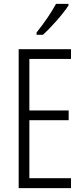

<svg xmlns="http://www.w3.org/2000/svg" viewBox="-20 -967 432 987"><path d="M332 -939V-947H268C241 -898 210 -853 168 -800V-788H201C241 -825 303 -893 332 -939ZM345 0V-51H131V-349H333V-399H131V-664H345V-714H76V0Z"/></svg>

Font: Noto Sans Devanagari ExtraCondensed Light
Style: Regular
Weight: 300
Width: 2
Designer: Jelle Bosma - Monotype Design Team
Foundry: Monotype Imaging Inc.
Version: Version 2.004